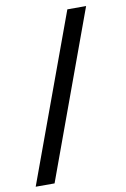

<svg xmlns="http://www.w3.org/2000/svg" viewBox="-87 -763 575 876"><g transform="rotate(-10 200.5 -325.0)"><path d="M375.5 -710.9H288.6L5.9 61H93.3Z"/></g></svg>

Font: Bert Sans Medium
Style: Regular
Weight: 500
Designer: Christian Robertson (Google), Cristiano Sobral
Foundry: Google, Cristiano Sobral
Version: Version 3.101